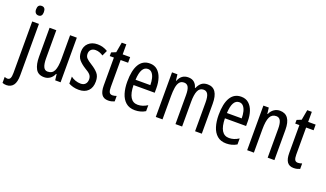

<svg xmlns="http://www.w3.org/2000/svg" viewBox="-100 -1336 3685 2172"><g transform="rotate(20 1742.5 -249.5)"><path d="M59 -681Q59 -739 107 -739Q153 -739 153 -681Q153 -624 107 -624Q85 -624 72 -639Q59 -654 59 -681ZM36 240Q8 240 -13 231V159Q6 167 22 167Q45 167 55 146.5Q65 126 65 83V-537H146V82Q146 163 118 201Q90 239 36 240Z M602 -537V0H537L528 -72H522Q505 -32 474.5 -11Q444 10 406 10Q333 10 303.5 -43.5Q274 -97 274 -187V-537H355V-202Q355 -131 371 -97Q387 -63 421 -63Q477 -63 499 -109Q521 -155 521 -251V-537Z M974 -144Q974 -70 934 -30Q894 10 822 10Q785 10 754 1.5Q723 -7 700 -20V-104Q722 -86 754 -74.5Q786 -63 819 -63Q854 -63 874 -83.5Q894 -104 894 -141Q894 -173 875.5 -195Q857 -217 812 -242Q762 -273 731 -308.5Q700 -344 700 -406Q700 -470 741.5 -508.5Q783 -547 850 -547Q917 -547 973 -512L943 -447Q922 -461 899 -469.5Q876 -478 851 -478Q817 -478 797.5 -459Q778 -440 778 -408Q778 -376 797 -356Q816 -336 863 -307Q913 -276 943.5 -241Q974 -206 974 -144Z M1203 -62Q1215 -62 1227 -65Q1239 -68 1251 -72V-6Q1235 1 1217 5.5Q1199 10 1176 10Q1123 10 1098 -25.5Q1073 -61 1073 -133V-469H1023V-513L1077 -535L1099 -658H1154V-537H1244V-469H1154V-143Q1154 -103 1164 -82.5Q1174 -62 1203 -62Z M1480 -546Q1535 -546 1571 -514.5Q1607 -483 1625 -429.5Q1643 -376 1643 -309V-253H1388Q1391 -59 1507 -59Q1536 -59 1564.5 -68Q1593 -77 1623 -96V-24Q1567 10 1498 10Q1430 10 1388 -26.5Q1346 -63 1327 -125Q1308 -187 1308 -265Q1308 -402 1351.5 -474Q1395 -546 1480 -546ZM1480 -480Q1439 -480 1416 -440Q1393 -400 1389 -317H1567Q1567 -361 1558 -398Q1549 -435 1529.5 -457.5Q1510 -480 1480 -480Z M2176 -547Q2302 -547 2302 -360V0H2221V-345Q2221 -415 2204 -445Q2187 -475 2153 -475Q2105 -475 2085 -429.5Q2065 -384 2065 -296V0H1985V-348Q1985 -417 1968.5 -446Q1952 -475 1917 -475Q1881 -475 1862 -450.5Q1843 -426 1836 -382Q1829 -338 1829 -281V0H1748V-537H1813L1822 -464H1827Q1859 -547 1942 -547Q1988 -547 2015 -523Q2042 -499 2051 -461H2057Q2076 -505 2104 -526Q2132 -547 2176 -547Z M2580 -546Q2635 -546 2671 -514.5Q2707 -483 2725 -429.5Q2743 -376 2743 -309V-253H2488Q2491 -59 2607 -59Q2636 -59 2664.5 -68Q2693 -77 2723 -96V-24Q2667 10 2598 10Q2530 10 2488 -26.5Q2446 -63 2427 -125Q2408 -187 2408 -265Q2408 -402 2451.5 -474Q2495 -546 2580 -546ZM2580 -480Q2539 -480 2516 -440Q2493 -400 2489 -317H2667Q2667 -361 2658 -398Q2649 -435 2629.5 -457.5Q2610 -480 2580 -480Z M3045 -547Q3176 -547 3176 -364V0H3095V-348Q3095 -411 3079 -443Q3063 -475 3027 -475Q2975 -475 2952 -429Q2929 -383 2929 -279V0H2848V-537H2913L2922 -464H2927Q2944 -504 2975.5 -525.5Q3007 -547 3045 -547Z M3436 -62Q3448 -62 3460 -65Q3472 -68 3484 -72V-6Q3468 1 3450 5.5Q3432 10 3409 10Q3356 10 3331 -25.5Q3306 -61 3306 -133V-469H3256V-513L3310 -535L3332 -658H3387V-537H3477V-469H3387V-143Q3387 -103 3397 -82.5Q3407 -62 3436 -62Z"/></g></svg>

Font: Noto Sans Lao ExtraCondensed
Style: Regular
Weight: 400
Width: 2
Designer: Monotype Design Team
Foundry: Monotype Imaging Inc.
Version: Version 2.003; ttfautohint (v1.8.4.7-5d5b)